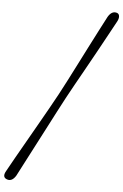

<svg xmlns="http://www.w3.org/2000/svg" viewBox="-102 -856 698 1088"><g transform="rotate(5 247.0 -311.5)"><path d="M271.5 -302.5Q253.5 -269 229.2 -222.2Q205 -175.5 177.8 -123Q150.5 -70.5 123.2 -18Q96 34.5 72 80.5Q48 126.5 31 159.5Q8.5 196.5 -20.5 185.5Q-50.5 174.5 -28 137Q-9.5 103 16.8 56.8Q43 10.5 72.5 -41Q102 -92.5 131.2 -144Q160.5 -195.5 186 -240.8Q211.5 -286 229 -318.5Q247 -351.5 270.5 -397.5Q294 -443.5 320.8 -495.8Q347.5 -548 374.2 -600.8Q401 -653.5 425.2 -700.2Q449.5 -747 467.5 -781.5Q489.5 -818.5 519 -808.5Q531 -804 532 -790Q533 -776 523.5 -759Q506 -727 481.2 -681.5Q456.5 -636 427.8 -584Q399 -532 370 -480Q341 -428 315.2 -382Q289.5 -336 271.5 -302.5Z"/></g></svg>

Font: Fraunces 9pt S050
Style: Italic
Weight: 400
Italic angle: -16°
Version: Version 1.000; ttfautohint (v1.8.3)